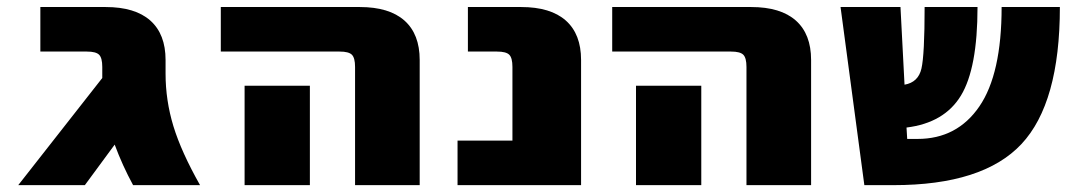

<svg xmlns="http://www.w3.org/2000/svg" viewBox="-20 -540 3134 560"><path d="M33.2 0 278.3 -312.5V-344.7Q278.3 -371.1 269 -380.4Q259.8 -389.6 233.4 -389.6H97.7V-519.5H288.1Q374 -519.5 418.5 -480Q462.9 -440.4 462.9 -365.2V-325.2Q462.9 -247.1 485.8 -171.9Q508.8 -96.7 563.5 0H368.2Q336.9 -57.6 314.5 -118.2L227.5 0Z M624 -389.6V-519.5H1029.3Q1115.2 -519.5 1159.7 -480Q1204.1 -440.4 1204.1 -365.2V0H1015.6V-344.7Q1015.6 -371.1 1006.3 -380.4Q997.1 -389.6 970.7 -389.6ZM693.4 0V-290H883.8V0Z M1314.5 0V-129.9H1474.6V-344.7Q1474.6 -371.1 1465.3 -380.4Q1456.1 -389.6 1429.7 -389.6H1344.7V-519.5H1500Q1585.9 -519.5 1630.4 -480Q1674.8 -440.4 1674.8 -365.2V0Z M1765.6 -389.6V-519.5H2170.9Q2256.8 -519.5 2301.3 -480Q2345.7 -440.4 2345.7 -365.2V0H2157.2V-344.7Q2157.2 -371.1 2147.9 -380.4Q2138.7 -389.6 2112.3 -389.6ZM1835 0V-290H2025.4V0Z M2431.6 -519.5H2606.4L2618.2 -293Q2658.2 -299.8 2667.5 -339.8Q2676.8 -379.9 2676.8 -519.5H2831.1Q2831.1 -340.8 2782.7 -261.2Q2734.4 -181.6 2624 -168L2626 -134.8H2656.2Q2771.5 -134.8 2836.4 -229.5Q2901.4 -324.2 2901.4 -519.5H3071.3Q3071.3 -239.3 2959 -119.6Q2846.7 0 2585.9 0H2501Z"/></svg>

Font: GenEi M Gothic v2 Black
Style: Regular
Weight: 900
Version: Version 2.0